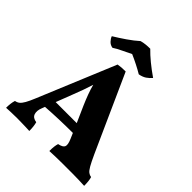

<svg xmlns="http://www.w3.org/2000/svg" viewBox="-239 -1040 1193 1193"><g transform="rotate(45 357.0 -443.5)"><path d="M380 -682 606 -180Q628 -132 641.5 -108.5Q655 -85 666.5 -76.5Q678 -68 692 -66Q700 -41 700 3Q682 2 654 1Q626 0 598 0Q570 0 554 0Q538 0 506 0Q474 0 442.5 1Q411 2 394 3Q394 -21 396 -37Q398 -53 402 -66Q437 -73 443.5 -89.5Q450 -106 434 -143L418 -180Q360 -180 300 -178Q240 -176 181 -172L173 -151Q160 -119 168 -95Q176 -71 210 -66Q218 -37 218 3Q206 2 186 1.5Q166 1 144.5 0.5Q123 0 107 0Q82 0 55.5 1Q29 2 14 3Q14 -16 16 -33Q18 -50 23 -66Q40 -69 51.5 -78.5Q63 -88 75 -109Q87 -130 103 -169L314 -677Q331 -680 345.5 -681Q360 -682 380 -682ZM249 -349 207 -240H392L344 -348Q328 -385 316 -417.5Q304 -450 296 -481Q286 -449 274.5 -416.5Q263 -384 249 -349ZM218 -728Q197 -731 183 -746Q169 -761 164 -776Q202 -799 242 -826.5Q282 -854 312 -881Q330 -886 349 -888Q368 -890 388 -890Q441 -835 529 -774Q515 -757 496.5 -744.5Q478 -732 450 -727Q425 -742 393.5 -758Q362 -774 332 -787Q309 -775 274.5 -759Q240 -743 218 -728Z"/></g></svg>

Font: Vollkorn ExtraBold
Style: Regular
Weight: 800
Designer: Friedrich Althausen
Foundry: Friedrich Althausen
Version: Version 5.000; ttfautohint (v1.8.3)